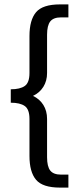

<svg xmlns="http://www.w3.org/2000/svg" viewBox="-20 -770 380 873"><path d="M114 -61V-229Q114 -273 92.5 -288Q71 -303 29 -303V-364Q71 -364 92.5 -379Q114 -394 114 -438V-606Q114 -679 144 -714.5Q174 -750 253 -750H291V-691H258Q223 -691 208.5 -672.5Q194 -654 194 -612V-438Q194 -402 177 -375Q160 -348 130 -334Q160 -320 177 -293Q194 -266 194 -229V-55Q194 -13 208.5 5.5Q223 24 258 24H291V83H253Q174 83 144 47.5Q114 12 114 -61Z"/></svg>

Font: Pridi Light
Style: Regular
Weight: 300
Designer: Katatrad Team
Foundry: CadsonDemak
Version: Version 1.003